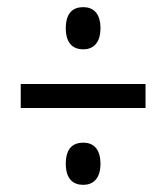

<svg xmlns="http://www.w3.org/2000/svg" viewBox="-20 -626 465 537"><path d="M213 -488C239 -488 261 -504 261 -547C261 -591 239 -606 213 -606C185 -606 164 -591 164 -547C164 -504 185 -488 213 -488ZM38 -324H387V-391H38ZM213 -109C239 -109 261 -125 261 -168C261 -212 239 -227 213 -227C185 -227 164 -212 164 -168C164 -125 185 -109 213 -109Z"/></svg>

Font: Noto Serif Myanmar ExtraCondensed
Style: Bold
Weight: 700
Width: 2
Designer: Ben Mitchell and the Monotype Design Team
Foundry: Monotype Imaging Inc.
Version: Version 2.106